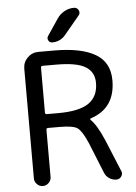

<svg xmlns="http://www.w3.org/2000/svg" viewBox="-62 -1026 743 1052"><g transform="rotate(-5 309.5 -500.0)"><path d="M186.5 -335Q176.8 -335 176.8 -325.2V-66.4Q176.8 -47.9 163.1 -34.2Q149.4 -20.5 130.9 -20.5Q112.3 -20.5 98.6 -34.2Q85 -47.9 85 -66.4V-669.9Q85 -705.1 109.9 -730Q134.8 -754.9 169.9 -754.9H255.9Q404.3 -754.9 482.4 -709.5Q560.5 -664.1 560.5 -564.5Q560.5 -411.1 424.8 -367.2Q421.9 -366.2 420.9 -363.3Q419.9 -360.4 422.9 -358.4Q456.1 -327.1 493.2 -240.2L565.4 -65.4Q568.4 -58.6 568.4 -52.7Q568.4 -43 562.5 -35.2Q552.7 -20.5 535.2 -20.5Q513.7 -20.5 495.6 -32.7Q477.5 -44.9 469.7 -65.4L402.3 -232.4Q372.1 -301.8 348.1 -318.4Q324.2 -335 249 -335ZM323.2 -834Q294.9 -799.8 250 -799.8Q236.3 -799.8 229.5 -812.5Q222.7 -825.2 230.5 -836.9L293 -929.7Q308.6 -952.1 333 -965.3Q357.4 -978.5 384.8 -978.5Q402.3 -978.5 410.2 -962.9Q413.1 -956.1 413.1 -950.2Q413.1 -941.4 406.2 -933.6ZM261.7 -676.8H186.5Q176.8 -676.8 176.8 -667V-420.9Q176.8 -411.1 186.5 -411.1H249Q366.2 -411.1 418 -447.8Q469.7 -484.4 469.7 -558.6Q469.7 -618.2 421.9 -647.5Q374 -676.8 261.7 -676.8Z"/></g></svg>

Font: Gen Jyuu GothicX Regular
Style: Regular
Weight: 400
Designer: [Source Han Sans]
Ryoko NISHIZUKA  (kana & ideographs); Paul D. Hunt (Latin, Greek & Cyrillic); Wenlong ZHANG  (bopomofo
Version: Version 1.002.20150607